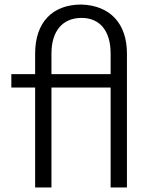

<svg xmlns="http://www.w3.org/2000/svg" viewBox="-20 -827 654 847"><path d="M468 -591V-500H207V-591C207 -690 256 -748 340 -748C421 -748 468 -690 468 -591ZM30 -441H135V0H207V-441H468V0H540V-591C540 -723 466 -803 339 -807C210 -807 135 -727 135 -591V-500H30Z"/></svg>

Font: Absans
Style: Regular
Weight: 400
Designer: Valerio Monopoli
Version: Version 1.200;Glyphs 3.2 (3217)